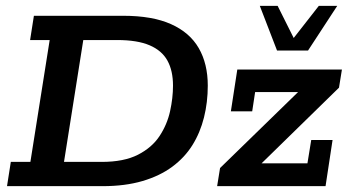

<svg xmlns="http://www.w3.org/2000/svg" viewBox="-20 -637 1200 657"><path d="M4 0 17 -83H84L150 -500H83L96 -583H402Q501 -583 565 -554.5Q629 -526 660 -472.5Q691 -419 691 -344Q691 -287 678 -235Q665 -183 638.5 -140.5Q612 -98 569.5 -66.5Q527 -35 467.5 -17.5Q408 0 331 0ZM199 -83H328Q404 -83 452 -107.5Q500 -132 526 -171.5Q552 -211 562 -256.5Q572 -302 572 -344Q572 -395 553 -429.5Q534 -464 492 -482Q450 -500 381 -500H265ZM723 0 733 -62 1000 -322H853L843 -256H770L792 -399H1150L1140 -337L875 -78H1032L1045 -158H1118L1094 0ZM928 -464 869 -617H930L985 -507L1071 -617H1134L1034 -464Z"/></svg>

Font: Rokkitt SemiBold SemiBold
Style: Italic
Weight: 600
Italic angle: -9°
Version: Version 3.103